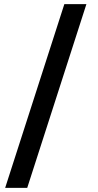

<svg xmlns="http://www.w3.org/2000/svg" viewBox="-20 -760 477 931"><path d="M5 151 292 -740H399L112 151Z"/></svg>

Font: IBM Plex Sans Devanagari SemiBold
Style: Regular
Weight: 600
Designer: Mike Abbink, Paul van der Laan, Pieter van Rosmalen, Erin McLaughlin
Foundry: Bold Monday
Version: Version 1.1